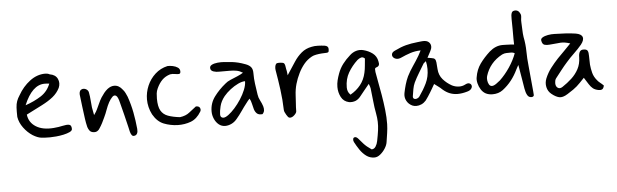

<svg xmlns="http://www.w3.org/2000/svg" viewBox="-57 -843 4576 1425"><g transform="rotate(-5 2231.5 -131.0)"><path d="M295 8Q258 8 230.5 5Q203 2 167 -20Q130 -44 101.5 -82.5Q73 -121 66 -164Q65 -207 66.5 -234Q68 -261 75.5 -281.5Q83 -302 97 -323Q132 -385 185.5 -425.5Q239 -466 300 -466Q319 -466 333 -458Q376 -451 391 -419Q406 -387 391 -352Q372 -314 338.5 -287Q305 -260 256 -235Q207 -210 138 -175Q145 -116 196 -84Q247 -52 329 -59Q366 -62 396 -69Q426 -76 444 -72.5Q462 -69 462 -40Q462 -27 443 -18Q424 -9 396.5 -3Q369 3 341 5.5Q313 8 295 8ZM135 -245Q200 -267 251 -299.5Q302 -332 324 -390Q314 -391 305.5 -391.5Q297 -392 289 -392Q196 -392 135 -245Z M920 51Q907 54 899.5 43Q892 32 888 15.5Q884 -1 881 -16Q870 -63 858.5 -109Q847 -155 835 -201Q824 -248 810 -256.5Q796 -265 782 -251Q768 -237 755 -214Q741 -188 731 -159.5Q721 -131 708 -104Q699 -84 689 -64.5Q679 -45 667 -27Q660 -14 648 -7Q636 0 620 -2Q601 -4 591.5 -16Q582 -28 577 -44Q573 -60 570 -76Q567 -92 565 -107Q558 -153 553 -198Q548 -243 542 -289Q541 -303 546 -313.5Q551 -324 564 -328Q566 -329 569 -329Q572 -329 573 -329Q587 -329 598.5 -320Q610 -311 612 -296Q617 -269 619 -241Q621 -213 624 -186Q627 -166 635 -128Q645 -141 650.5 -151Q656 -161 659 -167Q670 -189 679.5 -211Q689 -233 702 -254Q713 -271 725 -286Q737 -301 752 -313Q777 -332 802 -332Q838 -332 864 -297Q875 -285 882 -270.5Q889 -256 895 -242Q916 -182 927.5 -121.5Q939 -61 945 2Q947 23 940.5 36Q934 49 920 51Z M1247 0Q1192 -2 1144 -21Q1096 -40 1064 -96Q1050 -123 1043 -152Q1036 -181 1036 -209Q1036 -262 1057 -311Q1078 -360 1117 -395.5Q1156 -431 1209 -443Q1227 -444 1248.5 -439.5Q1270 -435 1285.5 -424.5Q1301 -414 1301 -395Q1301 -378 1289 -377Q1277 -376 1259 -379.5Q1241 -383 1223 -380Q1187 -369 1163.5 -345.5Q1140 -322 1123 -285Q1114 -266 1112 -247.5Q1110 -229 1110 -209Q1110 -150 1127.5 -119.5Q1145 -89 1180.5 -76Q1216 -63 1269 -57Q1313 -63 1339.5 -84.5Q1366 -106 1393 -126Q1416 -127 1423 -112.5Q1430 -98 1422 -85Q1391 -33 1345.5 -16Q1300 1 1247 0Z M1598 37Q1571 37 1550.5 20.5Q1530 4 1518 -23Q1506 -50 1506 -79Q1506 -140 1542 -188.5Q1578 -237 1628 -277Q1642 -290 1667 -300.5Q1692 -311 1718.5 -322Q1745 -333 1763 -345Q1741 -359 1718.5 -363.5Q1696 -368 1665.5 -368Q1635 -368 1589 -368Q1566 -367 1546.5 -373.5Q1527 -380 1524 -395Q1520 -414 1537.5 -423.5Q1555 -433 1582 -435.5Q1609 -438 1632 -436Q1665 -434 1688.5 -431Q1712 -428 1735 -422.5Q1758 -417 1790 -405Q1816 -395 1828 -379.5Q1840 -364 1840 -337Q1840 -292 1845 -256.5Q1850 -221 1857 -174Q1860 -151 1872 -128.5Q1884 -106 1891 -84Q1896 -67 1894.5 -53Q1893 -39 1881 -26Q1853 -23 1839.5 -35.5Q1826 -48 1820 -68Q1814 -88 1809.5 -110Q1805 -132 1795 -149Q1788 -141 1781.5 -134Q1775 -127 1770 -119Q1748 -91 1728.5 -62.5Q1709 -34 1686 -7Q1668 15 1644.5 26Q1621 37 1598 37ZM1590 -25Q1605 -25 1628 -42Q1651 -59 1676 -87Q1701 -115 1723 -149Q1745 -183 1759 -217.5Q1773 -252 1773 -281Q1750 -281 1720.5 -267Q1691 -253 1662.5 -231Q1634 -209 1613 -184Q1585 -149 1576 -112Q1567 -75 1567 -52Q1567 -32 1579 -28Q1584 -25 1590 -25Z M2082 18Q2073 18 2067 10Q2061 2 2056 -6Q2051 -15 2046 -25Q2041 -35 2041 -45Q2039 -120 2029 -194.5Q2019 -269 2006 -343Q2004 -354 2006 -368.5Q2008 -383 2015 -390Q2020 -395 2035 -395Q2050 -395 2059 -393Q2072 -392 2076.5 -382.5Q2081 -373 2082 -362Q2084 -349 2085 -343.5Q2086 -338 2087 -335Q2088 -332 2089 -324Q2090 -316 2092 -297Q2106 -318 2123.5 -345Q2141 -372 2155 -393Q2179 -430 2211 -457Q2243 -484 2287 -492Q2308 -497 2335 -496Q2362 -495 2384 -492Q2412 -488 2412 -465Q2412 -446 2407 -442Q2402 -438 2393 -438Q2380 -438 2358.5 -436.5Q2337 -435 2316 -431Q2295 -427 2283 -420Q2248 -401 2223.5 -371Q2199 -341 2182 -306Q2163 -268 2151.5 -227.5Q2140 -187 2138 -143Q2137 -114 2134.5 -84.5Q2132 -55 2132 -26Q2132 -14 2115.5 2Q2099 18 2082 18Z M2681 367Q2647 367 2620.5 347.5Q2594 328 2574 298.5Q2554 269 2539 240Q2533 229 2535 217Q2537 205 2550 204Q2562 204 2574.5 219Q2587 234 2607.5 257Q2628 280 2665 305Q2684 305 2695.5 287Q2707 269 2711 247Q2720 202 2724.5 168.5Q2729 135 2728 105Q2727 75 2721 43Q2712 -4 2707.5 -52Q2703 -100 2697 -147Q2696 -154 2693.5 -161Q2691 -168 2686 -181Q2667 -157 2651 -138.5Q2635 -120 2620 -100Q2600 -73 2577.5 -64Q2555 -55 2528 -59Q2488 -68 2470 -103Q2452 -138 2452 -178Q2452 -203 2458 -227.5Q2464 -252 2473 -276Q2487 -315 2511 -346.5Q2535 -378 2566 -405Q2587 -425 2613.5 -433Q2640 -441 2668 -434Q2707 -424 2736 -402Q2765 -380 2772 -342Q2777 -323 2772.5 -313Q2768 -303 2755 -299Q2742 -295 2742 -286Q2742 -277 2743 -265Q2747 -239 2756 -193Q2765 -147 2774.5 -91.5Q2784 -36 2790.5 21.5Q2797 79 2796 128Q2795 162 2790 195Q2785 228 2780 261Q2777 283 2761.5 307.5Q2746 332 2724.5 349.5Q2703 367 2681 367ZM2544 -113Q2590 -139 2620 -177Q2650 -215 2661 -266Q2667 -292 2669 -318.5Q2671 -345 2674 -371Q2660 -385 2645.5 -380.5Q2631 -376 2618 -365Q2576 -326 2548.5 -278.5Q2521 -231 2521 -169Q2521 -155 2525.5 -141Q2530 -127 2544 -113Z M3091 -395Q3049 -394 3013 -382Q2977 -370 2945 -355Q2924 -345 2907.5 -348.5Q2891 -352 2882.5 -363Q2874 -374 2877.5 -387.5Q2881 -401 2901 -410Q2948 -433 2986 -443Q3024 -453 3072 -458Q3080 -459 3098.5 -461Q3117 -463 3125 -462Q3147 -461 3159.5 -448Q3172 -435 3172 -417Q3172 -401 3161.5 -382Q3151 -363 3137 -336Q3146 -335 3153 -333.5Q3160 -332 3167 -331Q3184 -329 3191 -321.5Q3198 -314 3200 -296.5Q3202 -279 3204 -246Q3207 -200 3234.5 -168.5Q3262 -137 3300 -116Q3324 -104 3350.5 -103Q3377 -102 3399 -114Q3418 -124 3430 -119.5Q3442 -115 3445.5 -103.5Q3449 -92 3440 -79Q3431 -66 3408 -60Q3370 -49 3337 -49Q3307 -49 3279.5 -59.5Q3252 -70 3226 -93Q3214 -105 3200 -115Q3186 -125 3169 -138Q3159 -121 3151 -106.5Q3143 -92 3134 -78Q3125 -64 3116 -49.5Q3107 -35 3096 -21Q3081 -4 3062 4.5Q3043 13 3023 13Q3008 13 2994 7Q2966 -6 2952 -32.5Q2938 -59 2944 -90Q2950 -121 2959 -152Q2968 -183 2981 -211Q3000 -249 3024.5 -284.5Q3049 -320 3071 -357Q3075 -364 3079.5 -373Q3084 -382 3091 -395ZM3123 -312Q3117 -306 3112 -303Q3107 -300 3105 -297Q3085 -263 3064.5 -229.5Q3044 -196 3027 -161Q3017 -139 3012.5 -113.5Q3008 -88 3004 -62Q3002 -48 3010.5 -42.5Q3019 -37 3031.5 -40.5Q3044 -44 3052 -55Q3084 -100 3107 -147.5Q3130 -195 3130 -253Q3130 -283 3123 -312Z M3880 22Q3860 22 3849.5 3Q3839 -16 3834 -46Q3829 -76 3824 -107Q3814 -168 3809 -196Q3804 -224 3804 -224Q3800 -216 3795 -208Q3790 -200 3786 -191Q3766 -149 3738 -113Q3710 -77 3672 -48Q3640 -24 3595 -24Q3567 -24 3545 -35Q3524 -46 3510 -68Q3496 -90 3490 -115.5Q3484 -141 3488 -160Q3497 -217 3527.5 -259.5Q3558 -302 3602 -342Q3648 -382 3700 -382Q3705 -382 3724.5 -381.5Q3744 -381 3763 -380Q3782 -379 3786 -378Q3785 -401 3785 -417.5Q3785 -434 3785 -450.5Q3785 -467 3785 -492Q3785 -537 3784 -567.5Q3783 -598 3789 -613.5Q3795 -629 3816 -629Q3834 -629 3845 -615Q3856 -599 3856.5 -588Q3857 -577 3855 -566Q3853 -555 3854 -537Q3856 -509 3856.5 -481.5Q3857 -454 3861 -427Q3872 -373 3872.5 -319.5Q3873 -266 3879 -212Q3884 -164 3888 -116Q3892 -68 3897 -20Q3899 -1 3899 8Q3899 17 3888 21Q3885 22 3880 22ZM3596 -86Q3610 -86 3629.5 -100Q3649 -114 3658 -122Q3698 -160 3732 -210.5Q3766 -261 3785 -313Q3773 -321 3753.5 -320.5Q3734 -320 3723 -320Q3709 -320 3691 -312Q3596 -261 3566 -162Q3562 -149 3564 -131Q3566 -113 3574 -99.5Q3582 -86 3596 -86Z M4423 -17Q4419 3 4409.5 9.5Q4400 16 4381 13Q4355 8 4340 -4Q4325 -16 4312 -36.5Q4299 -57 4280 -87Q4259 -65 4246 -51.5Q4233 -38 4221.5 -28Q4210 -18 4194 -6.5Q4178 5 4149 23Q4111 47 4084.5 40.5Q4058 34 4029 10Q4004 -10 3997 -42.5Q3990 -75 4003 -107Q4020 -148 4046 -182Q4072 -216 4101 -247Q4126 -272 4150.5 -297Q4175 -322 4202 -350Q4176 -358 4160.5 -360Q4145 -362 4131.5 -361.5Q4118 -361 4099 -358.5Q4080 -356 4047 -354Q4028 -352 4011.5 -356.5Q3995 -361 3990 -386Q3985 -402 4001 -412Q4017 -422 4042.5 -426.5Q4068 -431 4091 -430Q4130 -429 4170 -427Q4210 -425 4249 -419Q4290 -412 4298 -389.5Q4306 -367 4280 -334Q4254 -303 4223 -273.5Q4192 -244 4165 -213Q4141 -186 4118.5 -157Q4096 -128 4074 -100Q4069 -93 4067 -83.5Q4065 -74 4065 -66Q4065 -41 4080.5 -30.5Q4096 -20 4116 -33Q4154 -58 4186 -87.5Q4218 -117 4238 -154.5Q4258 -192 4259 -241Q4259 -295 4292 -296Q4319 -297 4326 -284Q4333 -271 4332.5 -245Q4332 -219 4334 -181Q4337 -149 4345 -118.5Q4353 -88 4375 -62Q4384 -50 4397 -40Q4410 -30 4423 -17Z"/></g></svg>

Font: Mynerve
Style: Regular
Weight: 400
Designer: Carolina Short
Foundry: Carolina Short
Version: Version 1.000; ttfautohint (v1.8.4.7-5d5b)